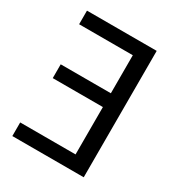

<svg xmlns="http://www.w3.org/2000/svg" viewBox="-163 -801 827 892"><g transform="rotate(30 250.0 -355.0)"><path d="M35 -89H332V-343H63V-417H332V-621H44V-694H418V-16H35Z"/></g></svg>

Font: D2Coding ligature
Style: Regular
Weight: 400
Monospace: yes
Designer: Yong-Rak Park; Jeong-Hwan Yoon; Sang-Min Lee;
Foundry: NHN Corporation
Version: Version 1.3.2; Build 20180524